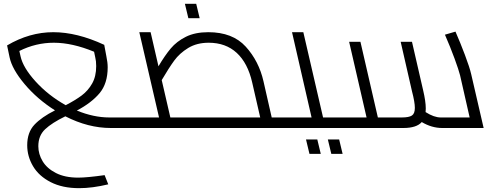

<svg xmlns="http://www.w3.org/2000/svg" viewBox="-20 -668 2563 1002"><path d="M693 -13Q693 0 677 0H558Q440 0 321 -61Q251 -27 215.5 6.5Q180 40 180 95Q180 136 202.5 173.5Q225 211 272 235Q319 259 388 259Q434 259 526 246L545 294Q462 314 393 314Q306 314 244.5 282.5Q183 251 152.5 199.5Q122 148 122 90Q122 23 159.5 -17Q197 -57 267 -92Q174 -151 108.5 -229Q43 -307 30 -369L17 -431Q134 -500 258 -500Q382 -500 524 -434L535 -375Q542 -342 542 -317Q542 -232 499.5 -181.5Q457 -131 381 -91Q469 -55 550 -55H664Q679 -55 686 -40Q693 -25 693 -13ZM323 -119Q373 -145 406 -169.5Q439 -194 460.5 -231.5Q482 -269 482 -323Q482 -350 477 -369L471 -398Q357 -445 261 -445Q167 -445 81 -402L87 -375Q100 -315 166 -242.5Q232 -170 323 -119Z M1531 -13Q1531 0 1515 0H677Q662 0 655.5 -13.5Q649 -27 649 -41Q649 -55 664 -55H810L707 -500H766L807 -322Q840 -378 871 -415Q902 -452 950 -476Q998 -500 1067 -500Q1194 -500 1262.5 -424.5Q1331 -349 1355 -244L1398 -55H1503Q1518 -55 1524.5 -40.5Q1531 -26 1531 -13ZM869 -55H1338L1296 -238Q1273 -339 1215.5 -392Q1158 -445 1069 -445Q1007 -445 962 -417.5Q917 -390 889 -351.5Q861 -313 824 -250ZM945 -648H1004L1022 -573H963Z M1799 -13Q1799 0 1783 0H1515Q1500 0 1493.5 -13.5Q1487 -27 1487 -41Q1487 -55 1502 -55H1606L1504 -500H1563L1666 -55H1770Q1785 -55 1792 -40Q1799 -25 1799 -13ZM1577 60H1636L1654 135H1595ZM1691 60H1750L1768 135H1709Z M2288 0Q2233 0 2181 -31Q2154 0 2085 0H1783Q1768 0 1761.5 -13.5Q1755 -27 1755 -41Q1755 -55 1770 -55H1893L1802 -450H1861L1952 -55H2077Q2114 -55 2129.5 -65Q2145 -75 2145 -105Q2145 -135 2130 -192L2071 -450H2130L2188 -198Q2202 -139 2202 -102Q2202 -89 2201 -83Q2245 -55 2280 -55H2431L2381 -275Q2374 -303 2352 -363Q2330 -423 2302 -487L2357 -503Q2382 -446 2406.5 -381Q2431 -316 2439 -281L2504 0Z"/></svg>

Font: Cairo Light
Style: Italic
Weight: 300
Italic angle: -13°
Designer: Mohamed Gaber, Accademia di Belle Arti di Urbino and others
Foundry: Kief Type Foundry, Accademia di Belle Arti di Urbino and others
Version: Version 3.011